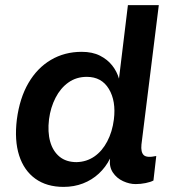

<svg xmlns="http://www.w3.org/2000/svg" viewBox="-20 -720 689 752"><path d="M411 -99Q394 -65 367 -40Q340 -15 305 -1.5Q270 12 229 12Q163 12 118.5 -20Q74 -52 55 -111Q36 -170 46 -252Q57 -336 91.5 -395Q126 -454 179.5 -485.5Q233 -517 300 -517Q342 -517 371.5 -502Q401 -487 419.5 -463.5Q438 -440 446 -412L481 -700H602L534 -154Q531 -124 543 -112.5Q555 -101 592 -109L581 -13Q570 -7 550.5 -3Q531 1 511 1Q487 1 462 -10.5Q437 -22 422 -44.5Q407 -67 411 -99ZM280 -85Q319 -86 349.5 -107Q380 -128 400 -166Q420 -204 426 -252Q435 -324 406.5 -371.5Q378 -419 320 -419Q279 -419 248 -397Q217 -375 197.5 -337Q178 -299 172 -253Q166 -203 176.5 -165.5Q187 -128 213 -106.5Q239 -85 280 -85Z"/></svg>

Font: Inclusive Sans SemiBold
Style: Italic
Weight: 600
Italic angle: -7°
Designer: Olivia King
Foundry: Olivia King
Version: Version 2.004